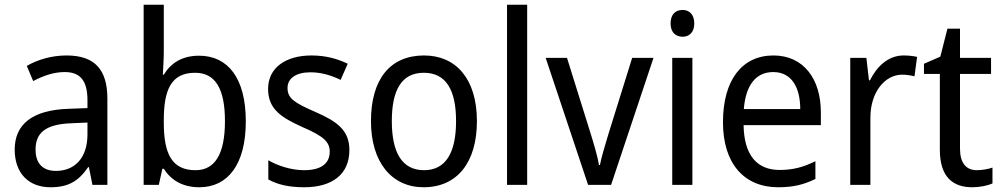

<svg xmlns="http://www.w3.org/2000/svg" viewBox="-20 -780 4226 810"><path d="M261 -546C197 -546 138 -528 93 -502L120 -438C162 -460 206 -476 253 -476C316 -476 349 -443 349 -357V-324L269 -321C117 -316 42 -256 42 -149C42 -49 101 10 193 10C270 10 312 -17 352 -75H355L370 0H433V-364C433 -486 380 -546 261 -546ZM281 -260 349 -263V-213C349 -111 293 -59 216 -59C164 -59 130 -87 130 -149C130 -218 170 -256 281 -260Z M671 -563V-760H586V0H650L665 -68H671C701 -21 749 10 821 10C941 10 1017 -86 1017 -268C1017 -451 941 -545 820 -545C748 -545 701 -514 671 -465H667C668 -490 671 -527 671 -563ZM803 -473C889 -473 929 -405 929 -269C929 -132 888 -62 805 -62C705 -62 671 -131 671 -263V-273C671 -401 702 -473 803 -473Z M1454 -147C1454 -231 1401 -268 1312 -307C1223 -346 1193 -364 1193 -409C1193 -449 1228 -475 1290 -475C1335 -475 1378 -462 1417 -443L1447 -511C1402 -533 1352 -546 1294 -546C1185 -546 1111 -494 1111 -405C1111 -319 1167 -284 1258 -243C1346 -205 1371 -181 1371 -140C1371 -92 1337 -62 1263 -62C1207 -62 1149 -82 1112 -104V-23C1149 -2 1197 10 1263 10C1381 10 1454 -44 1454 -147Z M1992 -269C1992 -448 1903 -546 1769 -546C1626 -546 1545 -446 1545 -269C1545 -95 1633 10 1767 10C1909 10 1992 -95 1992 -269ZM1633 -269C1633 -400 1674 -473 1768 -473C1862 -473 1904 -400 1904 -269C1904 -138 1862 -62 1769 -62C1675 -62 1633 -138 1633 -269Z M2204 0V-760H2119V0Z M2461 0H2558L2737 -536H2647L2546 -212C2533 -168 2516 -113 2511 -84H2507C2501 -121 2484 -177 2471 -219L2372 -536H2282Z M2860 -738C2830 -738 2809 -720 2809 -681C2809 -644 2830 -625 2860 -625C2888 -625 2909 -644 2909 -681C2909 -719 2888 -738 2860 -738ZM2901 -536H2816V0H2901Z M3243 -546C3111 -546 3030 -443 3030 -264C3030 -94 3116 10 3263 10C3326 10 3371 -1 3420 -25V-100C3370 -75 3326 -63 3269 -63C3172 -63 3119 -127 3117 -252H3443V-306C3443 -447 3370 -546 3243 -546ZM3242 -476C3321 -476 3356 -409 3356 -320H3118C3126 -421 3169 -476 3242 -476Z M3792 -546C3728 -546 3680 -501 3650 -441H3646L3635 -536H3567V0H3652V-284C3652 -391 3713 -465 3786 -465C3803 -465 3823 -462 3838 -458L3849 -540C3832 -544 3811 -546 3792 -546Z M4101 -62C4056 -62 4030 -92 4030 -153V-468H4161V-536H4030V-659H3977L3947 -541L3878 -511V-468H3945V-148C3945 -30 4003 10 4082 10C4113 10 4147 3 4167 -6V-73C4150 -67 4124 -62 4101 -62Z"/></svg>

Font: Noto Sans Sinhala SemiCondensed
Style: Regular
Weight: 400
Width: 4
Designer: Jelle Bosma - Monotype Design Team
Foundry: Monotype Imaging Inc.
Version: Version 2.006